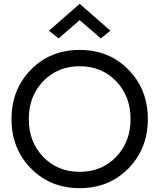

<svg xmlns="http://www.w3.org/2000/svg" viewBox="-20 -970 830 1000"><path d="M395 -865 285 -770 235 -810 395 -950 555 -810 505 -770ZM141 -93Q40 -196 40 -350Q40 -504 141 -607Q242 -710 395 -710Q548 -710 649 -607Q750 -504 750 -350Q750 -196 649 -93Q548 10 395 10Q242 10 141 -93ZM205 -547Q130 -469 130 -350Q130 -231 205 -153Q280 -75 395 -75Q510 -75 585 -153Q660 -231 660 -350Q660 -469 585 -547Q510 -625 395 -625Q280 -625 205 -547Z"/></svg>

Font: renner_400book
Style: Book
Weight: 400
Version: Version 003.000 ; ttfautohint (v0.97) -l 8 -r 50 -G 200 -x 1